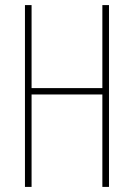

<svg xmlns="http://www.w3.org/2000/svg" viewBox="-20 -734 526 754"><path d="M408 0H382V-363H104V0H78V-714H104V-388H382V-714H408Z"/></svg>

Font: Noto Sans Khmer ExtraCondensed Thin
Style: Regular
Weight: 250
Width: 2
Designer: Danh Hong and the Monotype Design Team
Foundry: Monotype Imaging Inc.
Version: Version 2.004